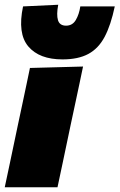

<svg xmlns="http://www.w3.org/2000/svg" viewBox="-33 -788 503 808"><path d="M-13 0Q-2 -52 8.5 -101.2Q19 -150.5 32 -213L42.5 -263Q54.5 -318.5 63 -359.2Q71.5 -400 78.8 -434Q86 -468 93 -502L316.5 -508Q309 -472.5 301.8 -437.8Q294.5 -403 285.5 -361.2Q276.5 -319.5 264.5 -263L254 -213Q241 -151 230.5 -101.2Q220 -51.5 209 0ZM230 -538Q132.5 -538 86.2 -592.5Q40 -647 64 -761L212 -768Q204 -726 211 -703Q218 -680 245 -680Q272 -680 286 -703.8Q300 -727.5 305 -761H450Q433.5 -682.5 407.5 -633.2Q381.5 -584 338.8 -561Q296 -538 230 -538Z"/></svg>

Font: Commissioner Black
Style: Italic
Weight: 900
Italic angle: -12°
Designer: Kostas Bartsokas
Foundry: Kostas Bartsokas
Version: Version 1.000; ttfautohint (v1.8.3)